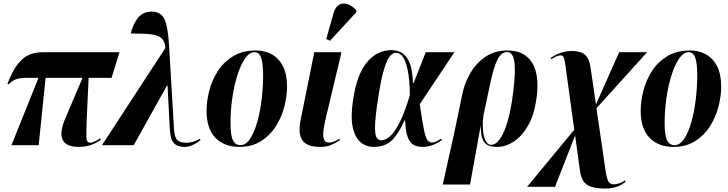

<svg xmlns="http://www.w3.org/2000/svg" viewBox="-20 -837 4200 1107"><path d="M46 0 202 -388H131Q94 -388 72 -380Q50 -372 30 -351L23 -354Q53 -433 86 -472Q119 -511 154 -523.5Q189 -536 227 -536H669L623 -388H491L480 -148Q477 -72 478 -43Q479 -14 501 -14Q510 -14 527.5 -22Q545 -30 558 -40L561 -31Q529 -8 498 1Q467 10 435 10Q361 10 341 -31Q321 -72 358 -158L456 -388H243L203 0Z M568 0 934 -561Q930 -599 911.5 -616.5Q893 -634 851 -639Q809 -644 734 -644Q746 -697 775 -733.5Q804 -770 855 -770Q909 -770 929 -724.5Q949 -679 955 -571L983 -96Q986 -46 1002 -30Q1018 -14 1052 -14Q1079 -14 1099 -21.5Q1119 -29 1133 -37L1136 -30Q1117 -13 1092 -1.5Q1067 10 1044 10Q1003 10 982.5 -12Q962 -34 959 -93L946 -344H943L751 0Z M1359 10Q1274 10 1222.5 -42Q1171 -94 1171 -199Q1171 -255 1187 -316Q1203 -377 1237 -429Q1271 -481 1325 -513.5Q1379 -546 1456 -546Q1505 -546 1545.5 -524.5Q1586 -503 1610.5 -457Q1635 -411 1635 -337Q1635 -283 1619.5 -222.5Q1604 -162 1570.5 -109Q1537 -56 1484.5 -23Q1432 10 1359 10ZM1366 0Q1397 0 1421.5 -36.5Q1446 -73 1463 -133Q1480 -193 1488.5 -264Q1497 -335 1497 -403Q1497 -470 1486 -503Q1475 -536 1447 -536Q1418 -536 1393 -500Q1368 -464 1349 -404.5Q1330 -345 1319.5 -272.5Q1309 -200 1309 -128Q1309 -57 1323 -28.5Q1337 0 1366 0Z M1826 10Q1750 10 1723.5 -28Q1697 -66 1714 -149L1792 -536H1949L1857 -150Q1850 -120 1845.5 -88.5Q1841 -57 1847 -36Q1853 -15 1877 -15Q1893 -15 1906.5 -21Q1920 -27 1937 -37L1941 -30Q1923 -17 1894.5 -3.5Q1866 10 1826 10ZM1883 -602 1861 -612 1904 -764Q1915 -800 1937.5 -811Q1960 -822 1986.5 -812Q2013 -802 2035 -777L2033 -765Z M2135 10Q2091 10 2059 -17Q2027 -44 2014 -102.5Q2001 -161 2015 -257Q2036 -405 2094.5 -476.5Q2153 -548 2237 -548Q2267 -548 2294 -534Q2321 -520 2339.5 -479.5Q2358 -439 2361 -359H2365L2435 -536H2600L2400 -236Q2414 -144 2423 -96.5Q2432 -49 2442.5 -32Q2453 -15 2469 -15Q2482 -15 2495.5 -21.5Q2509 -28 2524 -37L2528 -30Q2502 -11 2474 -0.5Q2446 10 2416 10Q2386 10 2364.5 -2Q2343 -14 2330.5 -47Q2318 -80 2316 -143H2312Q2283 -73 2243 -31.5Q2203 10 2135 10ZM2179 -28Q2201 -28 2227 -49.5Q2253 -71 2282.5 -127.5Q2312 -184 2343 -288Q2342 -378 2331 -431.5Q2320 -485 2302.5 -509Q2285 -533 2264 -533Q2242 -533 2224 -507.5Q2206 -482 2190 -423Q2174 -364 2159 -264Q2144 -165 2142.5 -114Q2141 -63 2150.5 -45.5Q2160 -28 2179 -28Z M2533 227 2603 -90 2645 -292Q2658 -358 2692 -416Q2726 -474 2779.5 -510Q2833 -546 2906 -546Q3004 -546 3048 -475.5Q3092 -405 3073 -268Q3060 -174 3024.5 -112.5Q2989 -51 2942 -20.5Q2895 10 2847 10Q2816 10 2794.5 1Q2773 -8 2762.5 -34Q2752 -60 2752 -110H2751L2690 227ZM2811 -2Q2839 -2 2863 -36.5Q2887 -71 2905 -131.5Q2923 -192 2934 -270Q2948 -370 2948.5 -428.5Q2949 -487 2937.5 -512Q2926 -537 2904 -537Q2871 -537 2848.5 -494Q2826 -451 2804 -344L2767 -170Q2758 -93 2771.5 -47.5Q2785 -2 2811 -2Z M3471 250Q3418 250 3387.5 239.5Q3357 229 3342.5 205.5Q3328 182 3323 142L3296 -56L3180 240H3019L3291 -89L3243 -439Q3237 -488 3231.5 -503Q3226 -518 3212 -518Q3201 -518 3188 -512Q3175 -506 3158 -496L3155 -503Q3188 -525 3217 -534Q3246 -543 3278 -543Q3327 -543 3352.5 -521.5Q3378 -500 3386 -441L3416 -235L3550 -536H3711L3419 -213L3470 137Q3478 193 3488 209.5Q3498 226 3520 226Q3533 226 3553.5 218.5Q3574 211 3583 203L3587 211Q3561 233 3531.5 241.5Q3502 250 3471 250Z M3862 10Q3777 10 3725.5 -42Q3674 -94 3674 -199Q3674 -255 3690 -316Q3706 -377 3740 -429Q3774 -481 3828 -513.5Q3882 -546 3959 -546Q4008 -546 4048.5 -524.5Q4089 -503 4113.5 -457Q4138 -411 4138 -337Q4138 -283 4122.5 -222.5Q4107 -162 4073.5 -109Q4040 -56 3987.5 -23Q3935 10 3862 10ZM3869 0Q3900 0 3924.5 -36.5Q3949 -73 3966 -133Q3983 -193 3991.5 -264Q4000 -335 4000 -403Q4000 -470 3989 -503Q3978 -536 3950 -536Q3921 -536 3896 -500Q3871 -464 3852 -404.5Q3833 -345 3822.5 -272.5Q3812 -200 3812 -128Q3812 -57 3826 -28.5Q3840 0 3869 0Z"/></svg>

Font: Noto Serif Display ExtraCondensed ExtraBold
Style: Italic
Weight: 800
Width: 2
Italic angle: -12°
Designer: Monotype Design Team
Foundry: Monotype Imaging Inc.
Version: Version 2.009